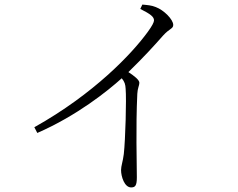

<svg xmlns="http://www.w3.org/2000/svg" viewBox="-20 -779 1040 839"><path d="M593 -740C639 -717 653 -705 653 -690C653 -682 645 -666 626 -640C557 -545 391 -369 130 -223L143 -198C317 -274 451 -382 512 -437C525 -421 528 -410 529 -391C533 -347 528 -168 521 -106C517 -73 509 -54 509 -36C509 -7 524 40 553 40C571 40 578 32 578 -4C578 -66 573 -221 580 -369C581 -393 589 -406 589 -417C589 -430 567 -447 541 -464C608 -529 657 -583 693 -624C721 -655 737 -653 737 -670C737 -694 696 -735 661 -748C642 -756 623 -757 602 -759Z"/></svg>

Font: Noto Serif CJK HK Light
Style: Regular
Weight: 300
Designer: Ryoko NISHIZUKA 西塚涼子 (kana & ideographs); Frank Grießhammer (Latin, Greek & Cyrillic); Wenlong ZHANG 张文龙 (bopomofo); San
Foundry: Adobe
Version: Version 2.001;hotconv 1.1.0;makeotfexe 2.6.0